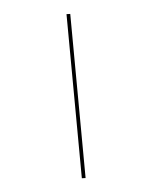

<svg xmlns="http://www.w3.org/2000/svg" viewBox="-163 -886 845 1068"><g transform="rotate(-20 260.0 -351.5)"><path d="M366 -798 386 -792 154 95 134 89Z"/></g></svg>

Font: FiraGO Thin
Style: Regular
Weight: 100
Designer: bBox Type
Foundry: bBox Type GmbH
Version: Version 1.001;PS 001.001;hotconv 1.0.88;makeotf.lib2.5.64775